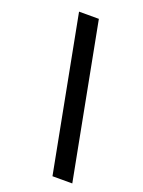

<svg xmlns="http://www.w3.org/2000/svg" viewBox="-151 -819 697 938"><g transform="rotate(20 198.0 -350.0)"><path d="M195 -750 348 50H245L92 -750Z"/></g></svg>

Font: Haskoy SemiBold
Style: Italic
Weight: 600
Designer: Ertekin Erdin
Foundry: Ertekin Erdin
Version: Version 2.000; ttfautohint (v1.8.4.7-5d5b)